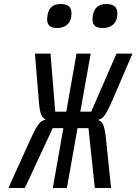

<svg xmlns="http://www.w3.org/2000/svg" viewBox="-20 -936 680 956"><path d="M202.5 -339 207.5 -342Q191.5 -347 183.8 -369Q176 -391 172.5 -442.5L154 -669H231.5L255 -380H310L361 -669H431.5L380 -380H434L560 -669H639.5L540.5 -439Q524.5 -402.5 514.2 -383Q504 -363.5 494.8 -354Q485.5 -344.5 473.5 -341L468.5 -338Q488 -333.5 496 -309.5Q504 -285.5 509 -232L533 0H452L420.5 -298H366L313 0H243L295.5 -298H242.5L104 0H22L129 -236.5Q146.5 -274.5 157 -293.8Q167.5 -313 178.2 -324.5Q189 -336 202.5 -339ZM214.5 -840.5Q214.5 -845.5 216.5 -860.5Q225.5 -916 282.5 -916Q310 -916 323 -904.5Q336 -893 336 -869.5Q336 -861 334.5 -851Q330 -824.5 311.2 -810.5Q292.5 -796.5 264 -796.5Q238 -796.5 226.2 -807.5Q214.5 -818.5 214.5 -840.5ZM440.5 -839Q440.5 -847.5 443 -861.5Q448 -889 464.5 -902.5Q481 -916 510 -916Q564.5 -916 564.5 -869.5Q564.5 -861 563 -852Q558.5 -824.5 539.5 -810.5Q520.5 -796.5 491.5 -796.5Q465 -796.5 452.8 -807Q440.5 -817.5 440.5 -839Z"/></svg>

Font: JuliaMono Light
Style: Italic
Weight: 300
Italic angle: -9°
Monospace: yes
Designer: cormullion
Foundry: corm
Version: Version 0.054; ttfautohint (v1.8.4)